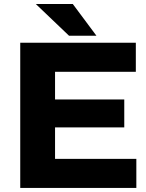

<svg xmlns="http://www.w3.org/2000/svg" viewBox="-20 -920 717 940"><path d="M79.1 0V-710.9H645V-568.4H249.5V-433.1H588.4V-296.4H249.5V-142.1H647.5V0ZM336.4 -900.4 452.1 -745.1H317.9L155.3 -900.4Z"/></svg>

Font: Bert Sans Black
Style: Regular
Weight: 900
Designer: Christian Robertson, Adam Twardoch, & Cristiano Sobral
Foundry: Google
Version: Version 12.135;January 10, 2020;FontCreator 12.0.0.2547 64-b